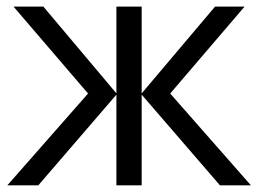

<svg xmlns="http://www.w3.org/2000/svg" viewBox="-20 -555 775 575"><path d="M712.4 -535.2 489.7 -274.9 731.4 0H638.7L404.3 -271.5V0H328.6V-271.5L94.7 0H2L243.7 -274.9L20.5 -535.2H109.9L328.6 -275.4V-535.2H404.3V-275.4L624 -535.2Z"/></svg>

Font: Open Sans
Style: Regular
Weight: 400
Designer: Monotype Design Team
Foundry: Monotype Imaging Inc.
Version: Version 3.000; ttfautohint (v1.8.4)